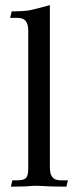

<svg xmlns="http://www.w3.org/2000/svg" viewBox="-20 -716 307 737"><path d="M171.4 -76.2Q171.4 -52.2 177.7 -41.3Q184.1 -30.3 193.6 -27.1Q203.1 -23.9 212.9 -23.9H240.7L234.9 0.5Q173.3 0.5 134.3 -2.4Q126.5 -2.9 115.7 -2.9Q108.4 -2.9 103 -2.4Q76.2 0.5 22 0.5L27.3 -23.9H46.9Q68.8 -23.9 78.6 -31.7Q88.4 -39.6 88.4 -69.3V-596.2Q88.4 -619.1 82 -630.1Q75.7 -641.1 66.2 -644.3Q56.6 -647.5 46.9 -647.5H19L24.9 -672.4Q71.3 -672.4 94.7 -676.8Q110.8 -679.7 171.4 -696.3Z"/></svg>

Font: Quaaykop
Style: Regular
Weight: 400
Designer: Tup Wanders
Foundry: Free font, DO NOT SELL
Version: Version 1.00;July 31, 2023;FontCreator 11.5.0.2430 64-bit